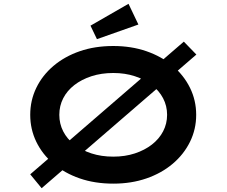

<svg xmlns="http://www.w3.org/2000/svg" viewBox="-20 -956 1195 1010"><path d="M199 34 139 -39 947 -737 1013 -669ZM576 10Q479 10 399.5 -17.5Q320 -45 261.5 -94.5Q203 -144 171 -210Q139 -276 139 -352Q139 -428 171 -494Q203 -560 261.5 -609.5Q320 -659 399.5 -686.5Q479 -714 576 -714Q671 -714 750.5 -686.5Q830 -659 888.5 -609.5Q947 -560 979.5 -494Q1012 -428 1012 -352Q1012 -276 979.5 -210Q947 -144 888.5 -94.5Q830 -45 750.5 -17.5Q671 10 576 10ZM576 -132Q638 -132 689.5 -149Q741 -166 779 -195.5Q817 -225 838 -265Q859 -305 859 -352Q859 -399 838 -439Q817 -479 779 -508.5Q741 -538 689.5 -555Q638 -572 576 -572Q513 -572 461 -555Q409 -538 371 -508.5Q333 -479 312.5 -439Q292 -399 292 -352Q292 -305 312.5 -265Q333 -225 371 -195.5Q409 -166 461 -149Q513 -132 576 -132ZM490 -750 456 -821 656 -936 708 -827Z"/></svg>

Font: Lexend Zetta SemiBold
Style: Regular
Weight: 600
Designer: Bonnie Shaver-Troup, Thomas Jockin
Foundry: Lexend
Version: Version 1.007